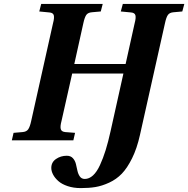

<svg xmlns="http://www.w3.org/2000/svg" viewBox="-20 -712 955 974"><path d="M40 0 48.8 -38.1 94.2 -42Q114.3 -43.5 123 -55.9Q131.8 -68.4 138.2 -98.1L249 -594.2Q256.3 -621.1 252.9 -634.3Q249.5 -647.5 230 -648.9L179.2 -653.8L189 -691.9H501L491.2 -653.8L446.8 -649.9Q426.3 -648.4 417.7 -636.2Q409.2 -624 402.8 -594.2L356.9 -387.2H617.2L663.1 -594.2Q670.4 -621.1 667 -634.3Q663.6 -647.5 644 -648.9L592.8 -653.8L603 -691.9H915L904.8 -653.8L860.8 -649.9Q840.3 -648.4 831.8 -636.2Q823.2 -624 816.9 -594.2L689.9 -26.9Q674.8 41 650.1 90.8Q625.5 140.6 597.9 169.2Q570.3 197.8 533.7 214.6Q497.1 231.4 464.1 236.8Q431.2 242.2 390.1 242.2Q353 242.2 323.2 232.2Q293.5 222.2 275.9 206.5Q258.3 190.9 249.3 173.6Q240.2 156.2 240.2 140.1Q240.2 110.8 264.2 94.5Q288.1 78.1 318.8 78.1Q338.4 78.1 349.6 90.3Q360.8 102.5 365 119.6Q369.1 136.7 372.8 154.1Q376.5 171.4 385.3 183.6Q394 195.8 410.2 195.8Q432.1 195.8 451.7 178Q471.2 160.2 487.1 125.7Q502.9 91.3 515.9 49.8Q528.8 8.3 541 -46.9L606 -338.9H346.2L292 -98.1Q284.7 -71.3 288.1 -57.6Q291.5 -43.9 311 -42L360.8 -38.1L352.1 0Z"/></svg>

Font: Linguistics Pro
Style: Bold Italic
Weight: 700
Italic angle: -12°
Designer: Stefan Peev, Context Ltd
Foundry: Stefan Peev, Context Ltd
Version: Version 001.000